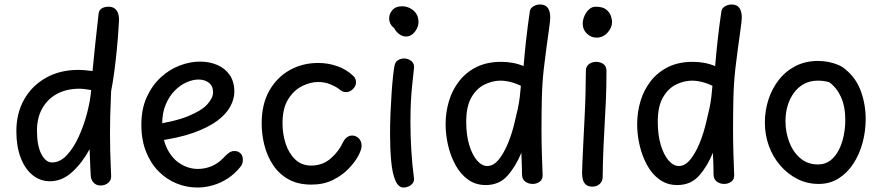

<svg xmlns="http://www.w3.org/2000/svg" viewBox="-20 -818 3936 857"><path d="M53 -232Q53 -313 88 -374.5Q123 -436 185.5 -471Q248 -506 329 -506Q345 -506 360.5 -504.5Q376 -503 393 -501Q398 -554 404.5 -615.5Q411 -677 420 -756Q422 -773 434 -780.5Q446 -788 466 -788Q489 -788 501 -771Q513 -754 511 -722Q507 -652 501.5 -597Q496 -542 490 -497Q484 -452 476 -411Q473 -346 472 -303Q471 -260 471 -223Q471 -184 472 -141Q473 -98 476 -33Q477 -14 463 -2Q449 10 429 10Q410 10 398 -2.5Q386 -15 385 -34Q384 -54 383 -73.5Q382 -93 381.5 -113Q381 -133 380 -152Q347 -91 302 -50Q257 -9 203 -9Q160 -9 126 -36Q92 -63 72.5 -113.5Q53 -164 53 -232ZM145 -235Q145 -168 164.5 -130.5Q184 -93 212 -93Q248 -93 278 -125Q308 -157 331 -207Q354 -257 368.5 -312.5Q383 -368 387 -416Q370 -419 357.5 -420.5Q345 -422 334 -422Q277 -422 234.5 -399Q192 -376 168.5 -334Q145 -292 145 -235Z M675 -188 649 -259Q757 -274 818.5 -299Q880 -324 905.5 -352.5Q931 -381 931 -406Q931 -434 912.5 -448.5Q894 -463 866 -463Q841 -463 812.5 -450.5Q784 -438 759.5 -413Q735 -388 719.5 -351Q704 -314 704 -264Q704 -197 727 -152.5Q750 -108 786.5 -86Q823 -64 863 -64Q895 -64 924 -76Q953 -88 977 -113Q988 -125 1000 -134.5Q1012 -144 1026 -144Q1038 -144 1046.5 -139Q1055 -134 1059.5 -125.5Q1064 -117 1064 -106Q1064 -96 1061.5 -88Q1059 -80 1052 -72Q1028 -42 996.5 -21.5Q965 -1 930.5 9Q896 19 861 19Q813 19 768.5 1Q724 -17 688.5 -52.5Q653 -88 632 -140.5Q611 -193 611 -261Q611 -332 635 -384.5Q659 -437 697.5 -472.5Q736 -508 782 -525.5Q828 -543 873 -543Q915 -543 950 -528Q985 -513 1005.5 -483Q1026 -453 1026 -408Q1026 -377 1008.5 -343.5Q991 -310 950.5 -279.5Q910 -249 842.5 -225Q775 -201 675 -188Z M1556 -480Q1564 -473 1566.5 -465.5Q1569 -458 1569 -450Q1569 -439 1562.5 -429Q1556 -419 1546 -413Q1536 -407 1525 -407Q1515 -407 1508.5 -410Q1502 -413 1494 -420Q1480 -431 1455 -441.5Q1430 -452 1400 -452Q1365 -452 1328 -433.5Q1291 -415 1266 -374.5Q1241 -334 1241 -268Q1241 -220 1255 -177Q1269 -134 1297.5 -106.5Q1326 -79 1369 -79Q1420 -79 1456.5 -111Q1493 -143 1511 -183Q1518 -197 1528.5 -205Q1539 -213 1552 -213Q1569 -213 1581.5 -200.5Q1594 -188 1594 -167Q1594 -158 1590 -146.5Q1586 -135 1580 -124Q1565 -95 1536 -65Q1507 -35 1465.5 -14.5Q1424 6 1370 6Q1310 6 1268 -17.5Q1226 -41 1199.5 -80.5Q1173 -120 1160.5 -168.5Q1148 -217 1148 -267Q1148 -354 1182.5 -414Q1217 -474 1274 -505.5Q1331 -537 1400 -537Q1444 -537 1484.5 -523Q1525 -509 1556 -480Z M1717 -736Q1717 -756 1731.5 -773Q1746 -790 1775 -790Q1793 -790 1810 -781.5Q1827 -773 1837.5 -757.5Q1848 -742 1848 -719Q1848 -705 1840.5 -690Q1833 -675 1820.5 -665Q1808 -655 1793 -655Q1776 -655 1761.5 -666Q1747 -677 1739 -693Q1729 -700 1723 -711.5Q1717 -723 1717 -736ZM1741 -525Q1744 -538 1750.5 -544.5Q1757 -551 1766 -554Q1775 -557 1784 -557Q1801 -557 1815.5 -546Q1830 -535 1828 -515Q1824 -477 1820 -440Q1816 -403 1814 -362.5Q1812 -322 1812 -272Q1812 -240 1813 -208.5Q1814 -177 1816 -145Q1818 -113 1821 -82Q1824 -51 1828 -21Q1829 -9 1822 0Q1815 9 1804 14Q1793 19 1781 19Q1758 19 1744.5 -13Q1731 -45 1726 -99.5Q1721 -154 1721 -221Q1721 -266 1723 -313.5Q1725 -361 1728 -404Q1731 -447 1734.5 -479Q1738 -511 1741 -525Z M1969 -263Q1969 -317 1984 -367Q1999 -417 2030 -456.5Q2061 -496 2107.5 -519Q2154 -542 2217 -542Q2243 -542 2268 -537.5Q2293 -533 2317 -523Q2322 -582 2328.5 -641Q2335 -700 2345 -768Q2347 -778 2354 -784.5Q2361 -791 2370.5 -794.5Q2380 -798 2390 -798Q2414 -798 2425 -783Q2436 -768 2436 -740Q2436 -726 2430.5 -687.5Q2425 -649 2418.5 -600.5Q2412 -552 2407 -509Q2400 -444 2398.5 -377.5Q2397 -311 2397 -238Q2397 -187 2398.5 -137Q2400 -87 2402 -38Q2403 -17 2389 -7Q2375 3 2358 3Q2339 3 2325 -7Q2311 -17 2310 -38Q2310 -53 2309.5 -68.5Q2309 -84 2308.5 -101Q2308 -118 2307 -136Q2282 -75 2245 -33.5Q2208 8 2148 8Q2103 8 2069 -16.5Q2035 -41 2013 -81.5Q1991 -122 1980 -169.5Q1969 -217 1969 -263ZM2061 -274Q2061 -215 2074.5 -170.5Q2088 -126 2109.5 -101.5Q2131 -77 2155 -77Q2182 -77 2205 -104.5Q2228 -132 2247 -177.5Q2266 -223 2278 -276Q2286 -308 2291.5 -334Q2297 -360 2300 -384.5Q2303 -409 2305 -435Q2291 -442 2276 -447Q2261 -452 2245.5 -455Q2230 -458 2214 -458Q2178 -458 2142.5 -440.5Q2107 -423 2084 -383Q2061 -343 2061 -274Z M2595 -501Q2595 -515 2601.5 -524Q2608 -533 2618.5 -537.5Q2629 -542 2640 -542Q2660 -542 2673.5 -532Q2687 -522 2687 -501Q2687 -429 2684.5 -373Q2682 -317 2679 -266Q2676 -215 2673.5 -158.5Q2671 -102 2670 -28Q2670 -9 2657 3Q2644 15 2625 15Q2605 15 2595 6Q2585 -3 2581.5 -17Q2578 -31 2578 -46Q2578 -55 2579.5 -90Q2581 -125 2583.5 -176.5Q2586 -228 2589 -286.5Q2592 -345 2593.5 -401Q2595 -457 2595 -501ZM2581 -712Q2581 -729 2588.5 -746.5Q2596 -764 2609 -776Q2622 -788 2639 -788Q2671 -788 2686.5 -775Q2702 -762 2707 -746Q2712 -730 2712 -721Q2712 -694 2691.5 -672Q2671 -650 2643 -650Q2618 -650 2599.5 -668Q2581 -686 2581 -712Z M2824 -263Q2824 -317 2839 -367Q2854 -417 2885 -456.5Q2916 -496 2962.5 -519Q3009 -542 3072 -542Q3098 -542 3123 -537.5Q3148 -533 3172 -523Q3177 -582 3183.5 -641Q3190 -700 3200 -768Q3202 -778 3209 -784.5Q3216 -791 3225.5 -794.5Q3235 -798 3245 -798Q3269 -798 3280 -783Q3291 -768 3291 -740Q3291 -726 3285.5 -687.5Q3280 -649 3273.5 -600.5Q3267 -552 3262 -509Q3255 -444 3253.5 -377.5Q3252 -311 3252 -238Q3252 -187 3253.5 -137Q3255 -87 3257 -38Q3258 -17 3244 -7Q3230 3 3213 3Q3194 3 3180 -7Q3166 -17 3165 -38Q3165 -53 3164.5 -68.5Q3164 -84 3163.5 -101Q3163 -118 3162 -136Q3137 -75 3100 -33.5Q3063 8 3003 8Q2958 8 2924 -16.5Q2890 -41 2868 -81.5Q2846 -122 2835 -169.5Q2824 -217 2824 -263ZM2916 -274Q2916 -215 2929.5 -170.5Q2943 -126 2964.5 -101.5Q2986 -77 3010 -77Q3037 -77 3060 -104.5Q3083 -132 3102 -177.5Q3121 -223 3133 -276Q3141 -308 3146.5 -334Q3152 -360 3155 -384.5Q3158 -409 3160 -435Q3146 -442 3131 -447Q3116 -452 3100.5 -455Q3085 -458 3069 -458Q3033 -458 2997.5 -440.5Q2962 -423 2939 -383Q2916 -343 2916 -274Z M3632 -546Q3655 -546 3678 -541.5Q3701 -537 3721 -528.5Q3741 -520 3755 -507Q3801 -470 3822.5 -411Q3844 -352 3844 -287Q3844 -232 3830 -180.5Q3816 -129 3789 -87.5Q3762 -46 3723 -21.5Q3684 3 3634 3Q3583 3 3539.5 -19Q3496 -41 3463 -79Q3430 -117 3412 -166.5Q3394 -216 3394 -271Q3394 -323 3409.5 -372Q3425 -421 3455.5 -460.5Q3486 -500 3530.5 -523Q3575 -546 3632 -546ZM3486 -278Q3486 -228 3503 -183.5Q3520 -139 3552.5 -111.5Q3585 -84 3631 -84Q3663 -84 3686 -101.5Q3709 -119 3724 -148.5Q3739 -178 3746 -213Q3753 -248 3753 -282Q3753 -343 3733.5 -385.5Q3714 -428 3681 -451Q3668 -455 3655.5 -456.5Q3643 -458 3630 -458Q3596 -458 3569 -443.5Q3542 -429 3523.5 -403.5Q3505 -378 3495.5 -346Q3486 -314 3486 -278Z"/></svg>

Font: Playpen Sans Arabic
Style: Regular
Weight: 400
Designer: Azza Alameddine, Laura Meseguer, Veronika Burian, José Scaglione
Foundry: TypeTogether
Version: Version 2.000